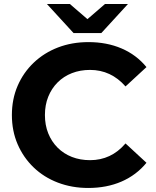

<svg xmlns="http://www.w3.org/2000/svg" viewBox="-20 -921 773 953"><path d="M418 12Q337 12 267.5 -14.5Q198 -41 147 -90Q96 -139 67.5 -205Q39 -271 39 -350Q39 -429 67.5 -495Q96 -561 147.5 -610Q199 -659 268 -685.5Q337 -712 419 -712Q510 -712 583.5 -680.5Q657 -649 707 -588L603 -492Q567 -533 523 -553.5Q479 -574 427 -574Q378 -574 337 -558Q296 -542 266 -512Q236 -482 219.5 -441Q203 -400 203 -350Q203 -300 219.5 -259Q236 -218 266 -188Q296 -158 337 -142Q378 -126 427 -126Q479 -126 523 -146.5Q567 -167 603 -209L707 -113Q657 -52 583.5 -20Q510 12 418 12ZM345 -757 213 -901H327L465 -782H363L501 -901H615L483 -757Z"/></svg>

Font: MOST Montserrat
Style: Bold
Weight: 700
Designer: Julieta Ulanovsky
Foundry: Julieta Ulanovsky
Version: Version 8.000;March 11, 2024;FontCreator 15.0.0.2926 64-bit